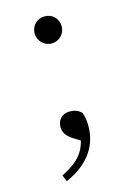

<svg xmlns="http://www.w3.org/2000/svg" viewBox="-106 -552 537 781"><g transform="rotate(-15 162.5 -161.5)"><path d="M162 -383C195 -383 219 -410 219 -440C219 -472 195 -497 162 -497C129 -497 105 -472 105 -440C105 -410 129 -383 162 -383ZM76 174C163 136 219 72 219 -20C219 -43 216 -59 210 -77C195 -93 178 -97 160 -97C127 -97 108 -74 108 -45C108 -22 120 -5 145 11L174 29C160 86 127 115 65 147Z"/></g></svg>

Font: Noto Serif CJK HK Light
Style: Regular
Weight: 300
Designer: Ryoko NISHIZUKA 西塚涼子 (kana & ideographs); Frank Grießhammer (Latin, Greek & Cyrillic); Wenlong ZHANG 张文龙 (bopomofo); San
Foundry: Adobe
Version: Version 2.001;hotconv 1.1.0;makeotfexe 2.6.0